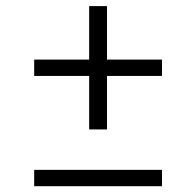

<svg xmlns="http://www.w3.org/2000/svg" viewBox="-20 -728 660 646"><path d="M95 -527.5H525V-472.5H95ZM340 -707.5V-292.5H280V-707.5ZM95 -156.5H525V-101.5H95Z"/></svg>

Font: Monaspace Neon Var ExtraLight
Style: Regular
Weight: 200
Designer: Riley Cran and the Lettermatic Team
Version: Version 1.200 (Monaspace Neon Var)